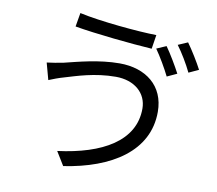

<svg xmlns="http://www.w3.org/2000/svg" viewBox="-88 -889 1175 1038"><g transform="rotate(10 500.0 -369.5)"><path d="M691 -334C691 -156 520 -60 277 -29L323 46C582 7 776 -115 776 -331C776 -475 671 -554 528 -554C413 -554 300 -522 229 -505C199 -499 165 -493 138 -490L163 -398C187 -408 216 -419 248 -428C306 -445 404 -479 520 -479C623 -479 691 -419 691 -334ZM271 -785 258 -709C372 -689 573 -669 684 -662L696 -739C599 -740 381 -760 271 -785ZM761 -690 708 -667C735 -629 770 -569 790 -528L844 -553C823 -593 787 -654 761 -690ZM872 -730 819 -707C847 -670 881 -613 902 -569L956 -594C937 -631 899 -693 872 -730Z"/></g></svg>

Font: Noto Sans CJK SC
Style: Regular
Weight: 400
Designer: Ryoko NISHIZUKA 西塚涼子 (kana, bopomofo & ideographs); Paul D. Hunt (Latin, Greek & Cyrillic); Sandoll Communications 산돌커뮤니
Foundry: Adobe
Version: Version 2.004;hotconv 1.0.118;makeotfexe 2.5.65603